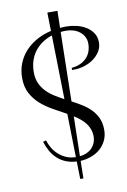

<svg xmlns="http://www.w3.org/2000/svg" viewBox="-91 -772 613 930"><g transform="rotate(-10 215.5 -307.5)"><path d="M257.3 -634.8Q271 -636.2 286.1 -636.2Q311 -636.2 336.7 -630.4Q362.3 -624.5 383.3 -611.8Q404.3 -599.1 417.5 -579.6Q430.7 -560.1 430.7 -532.7Q430.7 -509.3 418.5 -489.3Q406.2 -469.2 386.2 -454.6Q366.2 -439.9 339.8 -431.6Q313.5 -423.3 285.2 -423.8H279.3V-434.1Q304.7 -436.5 323.2 -445.3Q341.8 -454.1 354.2 -467.5Q366.7 -481 372.8 -498.5Q378.9 -516.1 378.9 -536.1Q378.9 -555.2 370.8 -570.1Q362.8 -585 349.6 -595.2Q336.4 -605.5 319.3 -610.8Q302.2 -616.2 284.2 -616.2Q270 -616.2 256.8 -614.7L250 -274.4Q275.4 -261.2 299.3 -246.3Q323.2 -231.4 341.6 -212.6Q359.9 -193.8 371.1 -169.2Q382.3 -144.5 382.3 -111.3Q382.3 -82 370.8 -58.6Q359.4 -35.2 340.1 -18.8Q320.8 -2.4 295.7 6.6Q270.5 15.6 243.7 17.1L242.2 103H226.6L224.6 16.6Q194.8 15.1 171.9 5.6Q148.9 -3.9 131.3 -19.8Q113.8 -35.6 101.3 -57.4Q88.9 -79.1 80.6 -105L95.7 -109.9Q101.6 -90.3 112.5 -71.8Q123.5 -53.2 139.6 -38.6Q155.8 -23.9 176.8 -14.6Q197.8 -5.4 224.1 -4.9L219.7 -218.3Q188.5 -235.8 155.5 -253.9Q122.6 -272 95.7 -295.4Q68.8 -318.8 51.5 -350.6Q34.2 -382.3 34.2 -427.7Q34.2 -466.3 47.4 -499Q60.5 -531.7 84.2 -557.4Q107.9 -583 140.4 -601.1Q172.9 -619.1 211.4 -627.9L209.5 -718.3H259.3ZM94.7 -444.8Q94.7 -414.1 105 -390.9Q115.2 -367.7 132.3 -349.9Q149.4 -332 171.6 -317.9Q193.8 -303.7 218.3 -291L211.9 -605.5Q186 -597.2 164.6 -582.5Q143.1 -567.9 127.4 -547.9Q111.8 -527.8 103.3 -502Q94.7 -476.1 94.7 -444.8ZM326.2 -87.4Q326.2 -107.4 320.3 -123.8Q314.5 -140.1 304 -153.8Q293.5 -167.5 279.3 -179.2Q265.1 -190.9 248.5 -201.2L244.1 -5.9Q264.6 -7.8 280 -15.4Q295.4 -22.9 305.7 -34.2Q315.9 -45.4 321 -59.1Q326.2 -72.8 326.2 -87.4Z"/></g></svg>

Font: Montez
Style: Regular
Weight: 400
Designer: Astigmatic (AOETI)
Foundry: Astigmatic (AOETI)
Version: Version 1.000